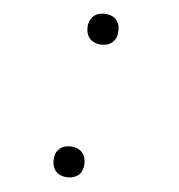

<svg xmlns="http://www.w3.org/2000/svg" viewBox="-45 -580 589 631"><g transform="rotate(5 250.0 -265.0)"><path d="M274 -436Q262 -436 251 -440.5Q240 -445 233 -454Q226 -463 224 -475Q222 -487 224 -499Q226 -508 230.5 -516Q235 -524 242 -529Q249 -534 257.5 -536Q266 -538 274 -538Q287 -538 298 -533.5Q309 -529 316 -520Q323 -511 324.5 -499Q326 -487 324 -475Q323 -466 318.5 -458.5Q314 -451 307 -445.5Q300 -440 291.5 -438Q283 -436 274 -436ZM201 8Q189 8 177.5 3.5Q166 -1 159.5 -10Q153 -19 151 -31Q149 -43 151 -55Q152 -64 156.5 -71.5Q161 -79 168 -84.5Q175 -90 183.5 -92Q192 -94 201 -94Q213 -94 224 -89.5Q235 -85 242 -76Q249 -67 251 -55Q253 -43 251 -31Q249 -22 245 -14Q241 -6 233.5 -1Q226 4 217.5 6Q209 8 201 8Z"/></g></svg>

Font: Iosevka Slab Extralight
Style: Italic
Weight: 200
Italic angle: -9°
Monospace: yes
Designer: Belleve Invis
Foundry: Belleve Invis
Version: Version 11.1.1; ttfautohint (v1.8.3)